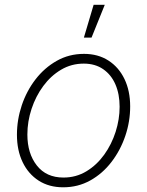

<svg xmlns="http://www.w3.org/2000/svg" viewBox="-20 -777 620 808"><path d="M246.1 11.2Q186.5 11.2 142.8 -16.8Q99.1 -44.9 75.2 -94.7Q51.3 -144.5 51.3 -210Q51.3 -272.9 71.5 -333.5Q91.8 -394 129.4 -442.9Q167 -491.7 218.8 -521Q270.5 -550.3 333.5 -550.3Q392.6 -550.3 436.3 -522.2Q480 -494.1 503.9 -444.3Q527.8 -394.5 527.8 -329.1Q527.8 -265.6 507.3 -205.1Q486.8 -144.5 449.2 -95.5Q411.6 -46.4 359.9 -17.6Q308.1 11.2 246.1 11.2ZM247.1 -29.8Q300.3 -29.8 343.8 -56.2Q387.2 -82.5 418.5 -126Q449.7 -169.4 466.6 -222.2Q483.4 -274.9 483.4 -327.6Q483.4 -380.9 465.8 -421.6Q448.2 -462.4 414.3 -485.8Q380.4 -509.3 332.5 -509.3Q280.3 -509.3 237.1 -483.6Q193.8 -458 162.1 -415Q130.4 -372.1 112.8 -318.8Q95.2 -265.6 95.2 -210.9Q95.2 -131.3 135 -80.6Q174.8 -29.8 247.1 -29.8ZM333 -618.7 374 -756.8H420.9L365.2 -618.7Z"/></svg>

Font: Inter 16pt ExtraLight
Style: Italic
Weight: 250
Italic angle: -9.3988°
Version: Version 4.001;git-66647c0bb